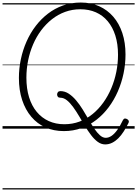

<svg xmlns="http://www.w3.org/2000/svg" viewBox="-20 -1014 1081 1513"><path d="M809 124Q778 124 750.5 104Q723 84 698 51Q673 18 649.5 -21Q626 -60 603 -99Q580 -138 556 -171Q532 -204 507 -224Q482 -244 455 -244Q442 -244 436 -251.5Q430 -259 430 -269.5Q430 -280 436.5 -288Q443 -296 456 -296Q491 -296 521.5 -276Q552 -256 579.5 -223.5Q607 -191 631.5 -151.5Q656 -112 678.5 -72.5Q701 -33 723 -0.5Q745 32 767.5 52Q790 72 813 72Q836 72 858.5 57Q881 42 903.5 11Q926 -20 949 -68Q955 -79 964 -80Q973 -81 984 -74Q993 -68 995 -60Q997 -52 991 -42Q974 -8 954.5 22.5Q935 53 912.5 75.5Q890 98 864 111Q838 124 809 124ZM483 19Q403 19 338 -10Q273 -39 226.5 -94Q180 -149 154.5 -226Q129 -303 129 -400Q129 -475 144.5 -548Q160 -621 189.5 -687.5Q219 -754 261.5 -809.5Q304 -865 358 -906.5Q412 -948 477 -971Q542 -994 617 -994Q697 -994 761.5 -965Q826 -936 872.5 -882.5Q919 -829 944 -753.5Q969 -678 969 -585Q969 -509 953.5 -435Q938 -361 908.5 -293.5Q879 -226 836.5 -169Q794 -112 740 -70Q686 -28 621.5 -4.5Q557 19 483 19ZM487 -35Q551 -35 607 -56Q663 -77 710 -115.5Q757 -154 794 -205.5Q831 -257 857 -318.5Q883 -380 896.5 -447Q910 -514 910 -582Q910 -667 889 -733.5Q868 -800 829 -846.5Q790 -893 735.5 -917Q681 -941 613 -941Q550 -941 493.5 -920.5Q437 -900 389.5 -862.5Q342 -825 304.5 -775Q267 -725 241 -664.5Q215 -604 201.5 -537.5Q188 -471 188 -402Q188 -316 209 -248Q230 -180 269.5 -132.5Q309 -85 364 -60Q419 -35 487 -35ZM0 469H1041V479H0ZM0 -20H1041V0H0ZM0 -505H1041V-500H0ZM0 -989H1041V-979H0Z"/></svg>

Font: Playwrite DE VA Guides
Style: Regular
Weight: 400
Designer: Veronika Burian, José Scaglione
Foundry: TypeTogether
Version: Version 1.003